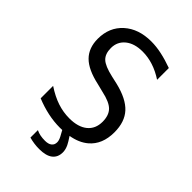

<svg xmlns="http://www.w3.org/2000/svg" viewBox="-229 -707 959 959"><g transform="rotate(45 250.0 -228.0)"><path d="M251.5 11.2Q243.7 11.7 235.4 11.7Q192.4 11.7 149.4 2.4Q106.4 -6.8 63.5 -24.4V-112.3Q109.4 -82 150.9 -68.4Q192.4 -54.7 235.4 -54.7Q296.9 -54.7 331.1 -82.5Q365.2 -110.4 365.2 -160.2Q365.2 -205.1 341.8 -229Q318.4 -252.9 258.8 -265.6L215.8 -276.4Q130.9 -294.9 92.8 -333.5Q54.7 -372.1 54.7 -436.5Q54.7 -517.6 109.4 -566.9Q164.1 -616.2 253.9 -616.2Q289.1 -616.2 327.6 -607.9Q366.2 -599.6 409.2 -584V-501Q372.1 -525.4 334.5 -537.6Q296.9 -549.8 258.8 -549.8Q201.2 -549.8 167.5 -522.5Q133.8 -495.1 133.8 -450.2Q133.8 -409.2 155.8 -388.2Q177.7 -367.2 238.3 -353.5L281.2 -343.8Q366.2 -323.2 405.3 -280.8Q444.3 -238.3 444.3 -165Q444.3 -79.1 390.6 -33.7Q355 -3.4 298.3 6.3Q315.9 32.7 322.8 46.9Q333 68.4 333 87.9Q333 123 309.1 141.6Q285.2 160.2 237.3 160.2Q218.8 160.2 201.2 157.7Q183.6 155.3 166 150.4V97.7Q179.7 104.5 194.8 107.4Q210 110.4 228.5 110.4Q252 110.4 264.6 100.6Q277.3 90.8 277.3 72.3Q277.3 59.6 268.6 42.5Q263.2 32.2 251.5 11.2Z"/></g></svg>

Font: BabelStone Irk Bitig Colour
Style: Regular
Weight: 400
Designer: Andrew West
Foundry: BabelStone
Version: Version 1.03 June 7, 2023